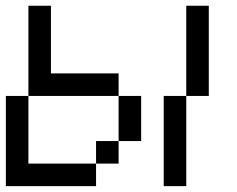

<svg xmlns="http://www.w3.org/2000/svg" viewBox="-20 -635 809 655"><path d="M615.4 -307.7V-615.4H692.3V-307.7ZM538.5 0V-307.7H615.4V0ZM76.9 -615.4H153.8V-384.6H384.6V-307.7H461.5V-153.8H384.6V-307.7H76.9V-76.9H307.7V0H0V-307.7H76.9ZM307.7 -76.9H384.6V-153.8H307.7Z"/></svg>

Font: Mintsoda - Lime Green 13x16
Style: Regular
Weight: 400
Designer: Mintsoda-15
Version: Version 1.0